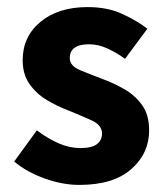

<svg xmlns="http://www.w3.org/2000/svg" viewBox="-20 -511 468 542"><path d="M204 11Q157 11 106.5 -7Q56 -25 20 -55L84 -143Q116 -119 146.5 -106Q177 -93 207 -93Q239 -93 253.5 -104Q268 -115 268 -134Q268 -158 238 -171.5Q208 -185 171 -200Q142 -211 112.5 -228.5Q83 -246 63.5 -273.5Q44 -301 44 -341Q44 -408 94.5 -449.5Q145 -491 227 -491Q283 -491 324.5 -472Q366 -453 396 -430L333 -345Q308 -363 282.5 -374.5Q257 -386 232 -386Q177 -386 177 -347Q177 -325 206 -313Q235 -301 272 -287Q302 -276 331.5 -259Q361 -242 381 -214.5Q401 -187 401 -143Q401 -78 350.5 -33.5Q300 11 204 11Z"/></svg>

Font: Narnoor ExtraBold
Style: Regular
Weight: 800
Designer: S. Sridhar Murthy
Foundry: SIL International
Version: Version 3.000